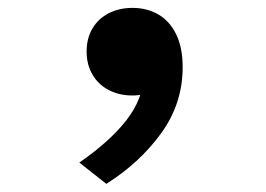

<svg xmlns="http://www.w3.org/2000/svg" viewBox="-20 -217 660 477"><path d="M195.2 -89.2Q195.2 -121.9 209.8 -146.5Q224.5 -171.1 250.4 -184.2Q276.3 -197.4 309.2 -197.4Q344.9 -197.4 373.2 -181.2Q401.5 -164.9 417.6 -131.9Q433.8 -98.8 433.8 -50.1Q433.8 40.2 380.7 113.6Q327.7 187 244.2 239.8L177.1 186.9Q252.5 134.7 293.8 82Q335 29.2 337.5 -29.2L370.7 4.3Q342.2 20.2 308.8 20.2Q276.4 20.2 250.6 6.9Q224.8 -6.3 210 -31.2Q195.2 -56.1 195.2 -89.2Z"/></svg>

Font: Monaspace Krypton Var
Style: Regular
Weight: 400
Designer: Riley Cran and the Lettermatic Team
Version: Version 1.101 (Monaspace Krypton Var)